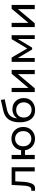

<svg xmlns="http://www.w3.org/2000/svg" viewBox="1770 -2587 825 4405"><g transform="rotate(-90 2182.5 -384.5)"><path d="M64 8Q38 8 5 -1L11 -82Q24 -79 35 -79Q77 -79 96.5 -114.5Q116 -150 121.5 -197.5Q127 -245 132 -334L141 -530H548V0H452V-446H224L218 -328Q211 -111 153 -35Q121 8 64 8Z M1203 6Q1094 6 1023 -59Q952 -124 937 -224H830V0H734V-530H830V-313H938Q956 -418 1029 -476.5Q1102 -535 1203 -535Q1324 -535 1398 -457Q1472 -379 1472 -265Q1472 -144 1394 -69Q1316 6 1203 6ZM1203 -78Q1275 -78 1326 -128Q1377 -178 1377 -265Q1377 -352 1326 -401.5Q1275 -451 1203 -451Q1128 -451 1078.5 -400Q1029 -349 1029 -265Q1029 -176 1080.5 -127Q1132 -78 1203 -78Z M1861 8Q1721 8 1650 -87Q1579 -182 1579 -345Q1579 -505 1645 -599Q1711 -693 1851 -723L2093 -777L2107 -689L1884 -641Q1777 -618 1727 -560.5Q1677 -503 1671 -405Q1704 -455 1757 -483.5Q1810 -512 1880 -512Q1996 -512 2065.5 -438Q2135 -364 2135 -254Q2135 -132 2056.5 -62Q1978 8 1861 8ZM1863 -72Q1942 -72 1989.5 -123Q2037 -174 2037 -251Q2037 -331 1988.5 -378.5Q1940 -426 1863 -426Q1786 -426 1737 -379Q1688 -332 1688 -251Q1688 -170 1739 -121Q1790 -72 1863 -72Z M2780 0H2684V-386L2360 0H2272V-530H2368V-144L2693 -530H2780Z M3577 0H3490V-387L3292 -60H3250L3054 -388V0H2966V-530H3065L3273 -172L3487 -530H3577Z M4272 0H4176V-386L3852 0H3764V-530H3860V-144L4185 -530H4272Z"/></g></svg>

Font: Argentum Novus
Style: Regular
Weight: 400
Designer: Julieta Ulanovsky
Foundry: Julieta Ulanovsky
Version: Version 7.20;July 27, 2021;FontCreator 13.0.0.2683 64-bit